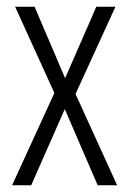

<svg xmlns="http://www.w3.org/2000/svg" viewBox="-20 -552 384 572"><path d="M142 -275 25 -532H83L174 -319L267 -532H324L205 -272L329 0H271L173 -227L73 0H16Z"/></svg>

Font: Noto Sans Ethiopic ExtraCondensed Light
Style: Regular
Weight: 300
Width: 2
Designer: Monotype Design Team
Foundry: Monotype Imaging Inc.
Version: Version 2.102; ttfautohint (v1.8.4.7-5d5b)